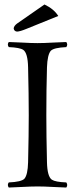

<svg xmlns="http://www.w3.org/2000/svg" viewBox="-20 -839 343 864"><path d="M180.2 -818.8Q223.1 -798.3 242.2 -767.1L98.6 -709Q70.3 -697.3 56.6 -696.8Q43 -698.2 41.5 -711.9Q43.5 -723.1 56.6 -732.9ZM191.4 -108.9Q192.9 -44.4 213.4 -30.3Q229 -20 278.3 -18.1Q286.6 -6.3 278.3 4.9Q255.9 4.4 220.7 2.4Q177.7 0 149.4 0Q121.1 0 76.7 2.4Q40.5 4.4 19.5 4.9Q11.2 -6.8 19.5 -18.1Q76.2 -20.5 89.8 -34.7Q105 -52.2 106.4 -108.9Q109.4 -234.4 109.4 -320.8Q109.4 -412.1 106.4 -536.1Q105 -600.6 84.5 -614.7Q68.8 -625 19.5 -627Q11.2 -638.7 19.5 -649.9Q42 -649.4 77.6 -647.5Q121.1 -645 148.4 -645Q176.8 -645 221.2 -647.5Q257.3 -649.4 278.3 -649.9Q286.6 -638.2 278.3 -627Q222.2 -624.5 208.5 -610.4Q193.4 -592.8 191.4 -536.1Q188.5 -434.6 188.5 -319.8Q188.5 -231.4 191.4 -108.9Z"/></svg>

Font: Linux Libertine Display O
Style: Regular
Weight: 400
Designer: Philipp H. Poll
Foundry: Philipp H. Poll
Version: Version 5.0.9